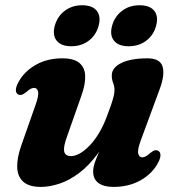

<svg xmlns="http://www.w3.org/2000/svg" viewBox="-20 -703 681 736"><path d="M586.4 -124.9Q594.7 -120.6 595.1 -109Q595.6 -97.4 586.3 -79.6Q564.3 -37.6 519.1 -12Q474 13.5 414.6 13.5Q377.4 13.5 357.2 -1.6Q337.1 -16.7 337.1 -45.4Q337.1 -62.5 344.8 -83.7Q352.6 -104.9 363.8 -129.8Q375 -154.7 386.6 -183Q398.3 -211.4 405.6 -242.9L417.6 -232.8Q390.7 -163 355.9 -115.6Q321.1 -68.1 283.2 -39.7Q245.3 -11.2 207.6 1.1Q170 13.5 136.9 13.5Q90.9 13.5 68.9 -6.7Q46.8 -26.8 45.9 -62.6Q45 -98.5 61.7 -145.7L116.7 -302.1Q129.4 -337.9 125.9 -352Q122.3 -366.1 111.1 -366.1Q104.8 -366.1 98 -362.8Q91.2 -359.4 81.1 -350.4Q70.3 -341.6 63.3 -339.8Q56.3 -337.9 49.6 -341Q41.3 -345.3 40.9 -356.9Q40.4 -368.5 49.7 -386.3Q71.7 -428.3 116.1 -453.8Q160.4 -479.4 219 -479.4Q263.1 -479.4 284.1 -461.8Q305.2 -444.3 306.5 -412.4Q307.8 -380.4 292.2 -336.8L236.7 -178.9Q222.4 -140.3 226.1 -122.4Q229.8 -104.6 252.2 -104.6Q267.8 -104.6 286.2 -114.9Q304.6 -125.3 323.3 -144.8Q342.1 -164.3 359.2 -192.5Q376.3 -220.8 389.8 -256.9Q399.9 -283.2 406.3 -302.2Q412.6 -321.1 415.8 -334.5Q418.9 -347.8 418.9 -357.3Q418.9 -372.8 413.7 -385.1Q408.5 -397.4 408.5 -413.7Q408.5 -443.5 444.8 -461.4Q481.1 -479.4 545.7 -479.4Q592.9 -479.4 602.9 -448.5Q612.9 -417.6 592.2 -361.5L519.3 -163.8Q506.3 -128.4 510 -114.1Q513.8 -99.8 524.9 -99.8Q531.3 -99.8 538 -103.3Q544.8 -106.9 554.9 -115.5Q565.7 -124.7 572.7 -126.5Q579.7 -128.4 586.4 -124.9ZM253.1 -525.7Q214.7 -525.7 197.5 -546.8Q180.3 -568 189.8 -603.7Q199.8 -640.3 228.2 -661.6Q256.5 -682.9 295 -682.9Q333.9 -682.9 350.9 -661.6Q367.9 -640.3 357.9 -603.7Q348.4 -568.4 320.2 -547Q292 -525.7 253.1 -525.7ZM472.8 -525.7Q434.4 -525.7 417.2 -546.8Q399.9 -568 409.5 -603.7Q419.5 -639.9 447.8 -661.4Q476.2 -682.9 514.6 -682.9Q554.3 -682.9 571.3 -661.6Q588.3 -640.3 578.3 -603.7Q568.8 -568.4 540.6 -547Q512.5 -525.7 472.8 -525.7Z"/></svg>

Font: Fraunces
Style: Italic
Weight: 900
Italic angle: -16°
Version: Version 1.000;[0bf87f6ff]